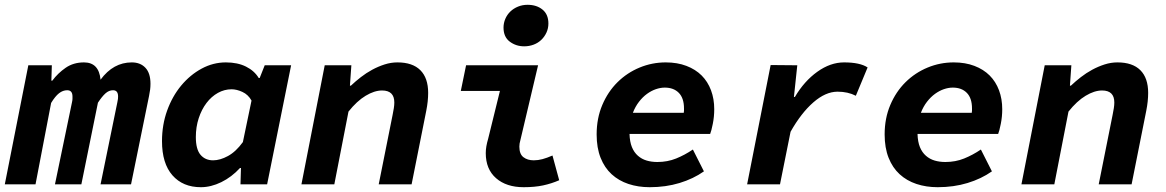

<svg xmlns="http://www.w3.org/2000/svg" viewBox="-40 -768 4860 800"><path d="M-20 0 78 -496H176L174 -432H178Q201 -463 233.5 -485.5Q266 -508 310 -508Q372 -508 379 -436Q432 -508 509 -508Q545 -508 566 -485.5Q587 -463 587 -419Q587 -406 585.5 -394.5Q584 -383 581 -368L506 0H379L449 -342Q451 -351 451.5 -356Q452 -361 452 -366Q452 -392 431 -392Q414 -392 399.5 -379Q385 -366 368 -340L299 0H189L260 -342Q262 -351 262 -356Q262 -361 262 -366Q262 -392 240 -392Q222 -392 206 -379.5Q190 -367 173 -339L108 0Z M797 12Q722 12 678.5 -37.5Q635 -87 635 -180Q635 -248 656.5 -307.5Q678 -367 715 -411.5Q752 -456 800 -482Q848 -508 901 -508Q950 -508 985 -490.5Q1020 -473 1038 -443H1042L1063 -496H1173L1073 0H962L964 -68H960Q925 -30 882 -9Q839 12 797 12ZM848 -100Q877 -100 910 -118Q943 -136 972 -176L1008 -349Q994 -374 970 -385Q946 -396 925 -396Q895 -396 868 -381Q841 -366 820.5 -339Q800 -312 788 -275.5Q776 -239 776 -197Q776 -146 795.5 -123Q815 -100 848 -100Z M1216 0 1313 -496H1424L1418 -411H1422Q1441 -429 1463.5 -446.5Q1486 -464 1511 -477.5Q1536 -491 1562.5 -499.5Q1589 -508 1616 -508Q1679 -508 1711.5 -475.5Q1744 -443 1744 -381Q1744 -346 1736 -306L1675 0H1538L1596 -290Q1599 -305 1601 -317.5Q1603 -330 1603 -341Q1603 -391 1552 -391Q1520 -391 1483.5 -369Q1447 -347 1412 -303L1353 0Z M2142 12Q2070 12 2027 -25.5Q1984 -63 1984 -130Q1984 -144 1986.5 -158.5Q1989 -173 1994 -190L2043 -389H1880L1902 -496H2202L2128 -183Q2126 -176 2125 -170Q2124 -164 2124 -157Q2124 -126 2141 -113Q2158 -100 2184 -100Q2202 -100 2220.5 -105Q2239 -110 2262 -120L2290 -17Q2258 -3 2223 4.5Q2188 12 2142 12ZM2144 -575Q2110 -575 2084 -594.5Q2058 -614 2058 -653Q2058 -672 2065.5 -689.5Q2073 -707 2086.5 -720Q2100 -733 2118.5 -740.5Q2137 -748 2158 -748Q2196 -748 2220.5 -728Q2245 -708 2245 -670Q2245 -650 2237 -632.5Q2229 -615 2215.5 -602Q2202 -589 2183.5 -582Q2165 -575 2144 -575Z M2667 12Q2619 12 2578.5 -1.5Q2538 -15 2508.5 -42Q2479 -69 2462.5 -110.5Q2446 -152 2446 -208Q2446 -275 2469.5 -330.5Q2493 -386 2533 -425.5Q2573 -465 2625 -486.5Q2677 -508 2734 -508Q2782 -508 2820 -493.5Q2858 -479 2883.5 -453.5Q2909 -428 2922.5 -392Q2936 -356 2936 -313Q2936 -282 2930 -252Q2924 -222 2919 -210H2583Q2584 -177 2593 -155Q2602 -133 2618 -119Q2634 -105 2654.5 -99Q2675 -93 2699 -93Q2741 -93 2777 -107.5Q2813 -122 2847 -145L2893 -54Q2849 -23 2791.5 -5.5Q2734 12 2667 12ZM2730 -403Q2712 -403 2693 -396.5Q2674 -390 2656 -377Q2638 -364 2622.5 -344Q2607 -324 2597 -298H2809Q2810 -303 2810 -307Q2810 -311 2810 -316Q2810 -359 2788.5 -381Q2767 -403 2730 -403Z M3073 0 3171 -497 3282 -496 3268 -364H3272Q3311 -430 3365.5 -469Q3420 -508 3477 -508Q3543 -508 3575 -487L3526 -369Q3493 -386 3450 -386Q3400 -386 3349 -341.5Q3298 -297 3254 -219L3210 0Z M3867 12Q3819 12 3778.5 -1.5Q3738 -15 3708.5 -42Q3679 -69 3662.5 -110.5Q3646 -152 3646 -208Q3646 -275 3669.5 -330.5Q3693 -386 3733 -425.5Q3773 -465 3825 -486.5Q3877 -508 3934 -508Q3982 -508 4020 -493.5Q4058 -479 4083.5 -453.5Q4109 -428 4122.5 -392Q4136 -356 4136 -313Q4136 -282 4130 -252Q4124 -222 4119 -210H3783Q3784 -177 3793 -155Q3802 -133 3818 -119Q3834 -105 3854.5 -99Q3875 -93 3899 -93Q3941 -93 3977 -107.5Q4013 -122 4047 -145L4093 -54Q4049 -23 3991.5 -5.5Q3934 12 3867 12ZM3930 -403Q3912 -403 3893 -396.5Q3874 -390 3856 -377Q3838 -364 3822.5 -344Q3807 -324 3797 -298H4009Q4010 -303 4010 -307Q4010 -311 4010 -316Q4010 -359 3988.5 -381Q3967 -403 3930 -403Z M4216 0 4313 -496H4424L4418 -411H4422Q4441 -429 4463.5 -446.5Q4486 -464 4511 -477.5Q4536 -491 4562.5 -499.5Q4589 -508 4616 -508Q4679 -508 4711.5 -475.5Q4744 -443 4744 -381Q4744 -346 4736 -306L4675 0H4538L4596 -290Q4599 -305 4601 -317.5Q4603 -330 4603 -341Q4603 -391 4552 -391Q4520 -391 4483.5 -369Q4447 -347 4412 -303L4353 0Z"/></svg>

Font: Source Code Pro
Style: Bold Italic
Weight: 700
Italic angle: -11°
Monospace: yes
Designer: Paul D. Hunt, Teo Tuominen
Foundry: Adobe Systems Incorporated
Version: Version 1.050;PS 1.000;hotconv 16.6.51;makeotf.lib2.5.65220